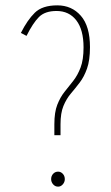

<svg xmlns="http://www.w3.org/2000/svg" viewBox="-20 -685 415 717"><path d="M183 -180V-221Q183 -266 194 -294Q205 -322 221 -342Q237 -362 253.5 -383Q270 -404 281 -433Q292 -462 292 -508Q292 -574 265 -609Q238 -644 191 -644Q148 -644 125.5 -621.5Q103 -599 79 -551L58 -562Q82 -610 110 -637.5Q138 -665 194 -665Q248 -665 282 -626Q316 -587 316 -509Q316 -460 305 -429Q294 -398 277.5 -376.5Q261 -355 244.5 -335.5Q228 -316 217 -289.5Q206 -263 206 -221V-180ZM197 12Q186 12 178.5 3.5Q171 -5 171 -16Q171 -28 178.5 -36Q186 -44 197 -44Q207 -44 214.5 -36Q222 -28 222 -16Q222 -5 214.5 3.5Q207 12 197 12Z"/></svg>

Font: Inconsolata Condensed ExtraLight
Style: Regular
Weight: 200
Width: 3
Monospace: yes
Designer: Raph Levien, Cyreal, Brenton Simpson
Foundry: Raph Levien, Cyreal, Google
Version: Version 3.100; ttfautohint (v1.8.4.7-5d5b)